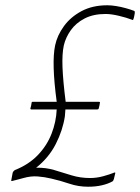

<svg xmlns="http://www.w3.org/2000/svg" viewBox="-20 -695 531 728"><path d="M314 13Q277 13 243 1.5Q209 -10 174 -18Q149 -24 123 -26Q97 -28 69 -20Q59 -17 48.5 -14.5Q38 -12 27 -9Q24 -8 23 -9Q22 -10 23 -13Q24 -20 25.5 -26.5Q27 -33 28 -40Q29 -43 31 -45.5Q33 -48 36 -50Q89 -71 123.5 -107Q158 -143 175.5 -188Q193 -233 195 -280Q171 -280 146.5 -280Q122 -280 98 -280Q97 -280 96 -281Q95 -282 95 -283Q97 -289 98 -294.5Q99 -300 100 -306Q100 -308 101.5 -308.5Q103 -309 104 -309Q127 -309 150 -309Q173 -309 195 -309Q185 -384 183.5 -437Q182 -490 189 -523Q197 -561 222.5 -596Q248 -631 289.5 -653Q331 -675 387 -675Q402 -675 420.5 -672Q439 -669 457 -664Q475 -659 488 -654Q491 -653 491 -650Q491 -647 491 -645Q490 -640 489 -634Q488 -628 486 -623Q485 -619 483.5 -619Q482 -619 478 -621Q460 -628 431 -635Q402 -642 380 -642Q334 -642 301 -625Q268 -608 248.5 -580.5Q229 -553 222 -523Q215 -491 217 -439.5Q219 -388 229 -309Q261 -309 292.5 -309Q324 -309 355 -309Q357 -309 358 -308.5Q359 -308 359 -306Q358 -300 357 -294.5Q356 -289 354 -283Q354 -282 352.5 -281Q351 -280 349 -280Q319 -280 288.5 -280Q258 -280 228 -280Q227 -273 227 -267Q227 -261 226 -254Q218 -201 191.5 -149Q165 -97 117 -59Q154 -60 186.5 -50Q219 -40 252 -30Q285 -20 321 -20Q347 -20 372 -27Q397 -34 409 -39Q413 -41 415.5 -41Q418 -41 417 -38L412 -17Q411 -13 409.5 -10.5Q408 -8 406 -7Q390 2 366.5 7.5Q343 13 314 13Z"/></svg>

Font: Glory Thin
Style: Italic
Weight: 100
Italic angle: -12°
Designer: Robert Leuschke
Foundry: Robert Leuschke
Version: Version 1.011